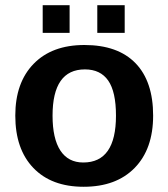

<svg xmlns="http://www.w3.org/2000/svg" viewBox="-20 -712 651 742"><path d="M571.8 -265.1Q571.8 -136.2 500.5 -63.2Q429.2 9.8 303.2 9.8Q178.7 9.8 108.9 -63Q39.1 -135.7 39.1 -265.1Q39.1 -392.6 109.9 -465.3Q180.7 -538.1 306.2 -538.1Q435.5 -538.1 503.7 -467.8Q571.8 -397.5 571.8 -265.1ZM428.2 -265.1Q428.2 -357.4 398.2 -400.6Q368.2 -443.8 308.1 -443.8Q183.1 -443.8 183.1 -265.1Q183.1 -176.3 213.4 -130.1Q243.7 -84 301.8 -84Q428.2 -84 428.2 -265.1ZM461.9 -585H356V-691.9H461.9ZM249 -585H145V-691.9H249Z"/></svg>

Font: Libra Sans Modern
Style: Bold
Weight: 700
Foundry: Stefan Peev, Context Ltd
Version: Version 1.000